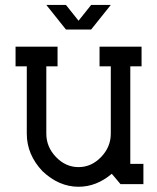

<svg xmlns="http://www.w3.org/2000/svg" viewBox="-20 -728 621 759"><path d="M495.1 -80.1H546.9V0H456.5L421.9 -41Q361.3 10.3 290.5 10.3Q212.9 10.3 147.9 -51.3Q85.9 -116.7 85.9 -199.7V-465.8H41.5V-543.5H207.5V-465.8H163.1V-199.7Q163.1 -147 201.4 -107.2Q239.7 -67.4 290.5 -67.4Q341.3 -67.4 379.6 -107.2Q418 -147 418 -199.7V-465.8H373.5V-543.5H539.6V-465.8H495.1ZM240.7 -611.3 163.1 -708.5H240.7L290.5 -646L340.3 -708.5H418L340.3 -611.3Z"/></svg>

Font: Turpis
Style: Regular
Weight: 400
Designer: GGBotNet
Foundry: f0n7
Version: 1.00